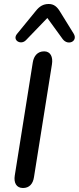

<svg xmlns="http://www.w3.org/2000/svg" viewBox="-20 -934 394 961"><path d="M95 7C127 7 145 -14 150 -47L240 -612C246 -649 233 -677 201 -677C168 -677 149 -654 144 -621L54 -56C48 -19 62 7 95 7ZM110 -733 217 -844 294 -738C321 -703 371 -728 349 -765L281 -875C266 -900 250 -914 224 -914C197 -914 178 -903 159 -879L65 -764C40 -733 84 -706 110 -733Z"/></svg>

Font: SN Pro Medium
Style: Italic
Weight: 400
Italic angle: -9°
Designer: Tobias Whetton
Foundry: Supernotes
Version: Version 1.001;Glyphs 3.2 (3249)